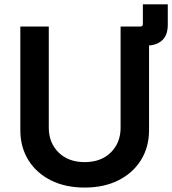

<svg xmlns="http://www.w3.org/2000/svg" viewBox="-20 -849 789 880"><path d="M368.2 10.7Q279.3 10.7 212.9 -22.7Q146.5 -56.2 109.9 -115.5Q73.2 -174.8 73.2 -252.4V-727.5H203.6V-263.2Q203.6 -194.8 248.3 -150.4Q293 -106 368.2 -106Q443.4 -106 488 -150.4Q532.7 -194.8 532.7 -263.2V-727.5H623.5Q634.8 -727.5 634.8 -738.8V-829.1H749V-735.8Q749 -690.4 726.1 -667Q703.1 -643.6 663.1 -640.6V-252.4Q663.1 -174.8 626.2 -115.5Q589.4 -56.2 522.9 -22.7Q456.5 10.7 368.2 10.7Z"/></svg>

Font: Inter SemiBold
Style: Regular
Weight: 600
Designer: Rasmus Andersson
Foundry: rsms
Version: Version 4.001;git-9221beed3